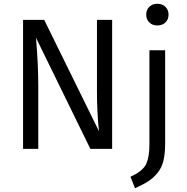

<svg xmlns="http://www.w3.org/2000/svg" viewBox="-20 -794 999 1024"><path d="M818.8 -773.9Q845.7 -773.9 862.3 -757.6Q878.9 -741.2 878.9 -715.8Q878.9 -690.4 862.3 -674.3Q845.7 -658.2 818.8 -658.2Q792.5 -658.2 776.1 -674.6Q759.8 -690.9 759.8 -715.8Q759.8 -741.2 776.4 -757.6Q793 -773.9 818.8 -773.9ZM578.1 -688V0H461.9L171.9 -592.8Q184.1 -454.6 184.1 -332V0H103V-688H215.8L507.8 -94.2Q497.1 -199.2 497.1 -303.2V-688ZM860.8 -525.9V-28.8Q860.8 25.4 851.6 63.2Q842.3 101.1 820.3 127.9Q798.3 154.8 771.5 172.4Q744.6 189.9 700.2 210L675.8 148.9Q699.2 137.7 713.1 128.9Q727.1 120.1 740.7 106.7Q754.4 93.3 761.5 76.4Q768.6 59.6 772.7 34.7Q776.9 9.8 776.9 -23.9V-525.9Z"/></svg>

Font: Fira Sans Book
Style: Regular
Weight: 350
Designer: Carrois Corporate & Edenspiekermann AG
Foundry: Carrois Corporate GbR & Edenspiekermann AG
Version: Version 4.203;PS 004.203;hotconv 1.0.88;makeotf.lib2.5.64775